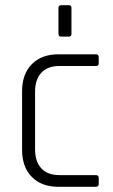

<svg xmlns="http://www.w3.org/2000/svg" viewBox="-20 -719 434 739"><path d="M205 -589V-688Q205 -699 215 -699H245Q255 -699 255 -688V-589Q255 -578 245 -578H215Q205 -578 205 -589ZM360 -34V-11Q360 0 349 0H205Q140 0 102.5 -38Q65 -76 65 -142V-368Q65 -434 102.5 -472Q140 -510 205 -510H349Q360 -510 360 -499V-475Q360 -465 349 -465H209Q163 -465 139 -439Q115 -413 115 -366V-144Q115 -97 139 -71Q163 -45 209 -45H349Q360 -45 360 -34Z"/></svg>

Font: Rajdhani
Style: Regular
Weight: 400
Designer: Satya Rajpurohit, Jyotish Sonowal
Foundry: Indian Type Foundry
Version: Version 1.201 February 1, 2022